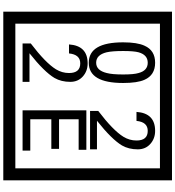

<svg xmlns="http://www.w3.org/2000/svg" viewBox="32 -1032 1090 1195"><g transform="rotate(90 577.5 -435.0)"><path d="M1103 90H53V-960H1103ZM1028 15V-885H128V15ZM497 -656Q497 -442 371 -442Q244 -442 244 -656Q244 -744 265 -789Q294 -855 371 -855Q448 -855 477 -789Q497 -745 497 -656ZM444 -656Q444 -723 435 -752Q420 -809 371 -809Q322 -809 306 -752Q298 -723 298 -656Q298 -587 306 -553Q322 -488 371 -488Q419 -488 435 -554Q444 -587 444 -656ZM910 -450H671V-501Q792 -593 832 -658Q855 -696 855 -739Q855 -809 795 -809Q740 -809 733 -739H677Q685 -855 795 -855Q843 -855 876.5 -825Q910 -795 910 -747Q910 -691 886 -649Q848 -585 732 -493H910ZM490 -30H251V-81Q372 -173 412 -238Q435 -276 435 -319Q435 -389 375 -389Q320 -389 313 -319H257Q265 -435 375 -435Q423 -435 456.5 -405Q490 -375 490 -327Q490 -271 466 -229Q428 -165 312 -73H490ZM918 -30H667V-427H913V-379H723V-257H907V-209H723V-78H918Z"/></g></svg>

Font: Unicode BMP Fallback SIL
Style: Regular
Weight: 400
Foundry: NRSI, SIL International
Version: Version 5.1 Based on Unicode 5.1